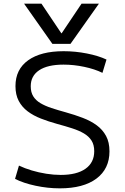

<svg xmlns="http://www.w3.org/2000/svg" viewBox="-20 -1020 681 1050"><path d="M111.6 -1000H206.7L315.3 -838.1H317.3L426 -1000H521L365.4 -780H266.6ZM307.3 10Q241 10 174.7 -4.2Q108.3 -18.3 62.3 -41.7L83.7 -114.4Q115 -99.4 153.5 -87.9Q192 -76.4 233 -69.9Q274 -63.4 312 -63.4Q400 -63.4 447.6 -97.2Q495.3 -131 495.3 -193Q495.3 -228 480.5 -251.3Q465.6 -274.6 438.6 -290.5Q411.6 -306.3 374.3 -318.3Q337 -330.3 292.6 -342.3Q245.3 -355.3 204 -371.5Q162.6 -387.6 131.3 -411.1Q100 -434.7 82.3 -468.3Q64.6 -502 64.6 -549Q64.6 -640.7 134 -690.3Q203.3 -740 328 -740Q391.7 -740 455.2 -727.5Q518.7 -715 562.4 -694.3L540.3 -621.6Q498.3 -642.3 441 -654.4Q383.7 -666.6 327.3 -666.6Q240.4 -666.6 194.2 -635.8Q148.1 -605 148.1 -548.3Q148.1 -515.3 161.9 -493.2Q175.7 -471 201.2 -455.8Q226.7 -440.7 261.5 -429.2Q296.4 -417.7 339 -406Q389.4 -392 432.9 -375.3Q476.4 -358.7 508.9 -334.8Q541.4 -311 560 -276.5Q578.7 -242 578.7 -192.3Q578.7 -96.7 507.4 -43.3Q436 10 307.3 10Z"/></svg>

Font: M PLUS 2 Thin
Style: Regular
Weight: 100
Designer: Coji Morishita
Foundry: UNDERFOREST DESIGN
Version: Version 1.001